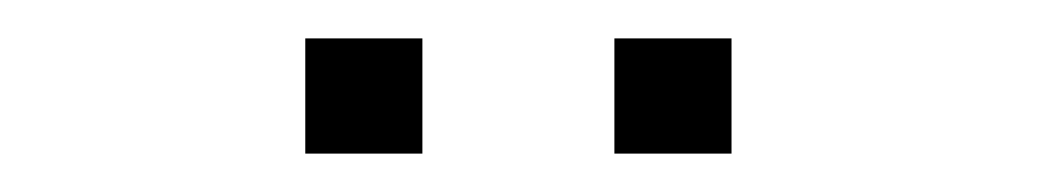

<svg xmlns="http://www.w3.org/2000/svg" viewBox="-20 -700 540 100"><path d="M300 -620V-680H361V-620ZM139 -620V-680H200V-620Z"/></svg>

Font: Nunito Sans ExtraLight
Style: Regular
Weight: 200
Designer: Vernon Adams
Foundry: Vernon Adams
Version: Version 3.006; ttfautohint (v1.8.3)